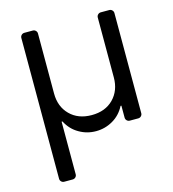

<svg xmlns="http://www.w3.org/2000/svg" viewBox="-111 -637 844 934"><g transform="rotate(-15 311.0 -170.0)"><path d="M76.7 183.9V-524.9Q76.7 -533.4 82.7 -539.4Q88.8 -545.5 97.7 -545.5H139.9Q148.4 -545.5 154.5 -539.4Q160.5 -533.4 160.5 -524.9V-223Q160.5 -156.6 201.7 -115.4Q242.9 -73.9 311.1 -73.9Q379.6 -73.9 420.5 -115.4Q461.6 -157.3 461.6 -223V-524.9Q461.6 -533.4 467.7 -539.4Q473.7 -545.5 482.6 -545.5H524.9Q533.4 -545.5 539.4 -539.4Q545.5 -533.4 545.5 -524.9V-20.6Q545.5 -12.1 539.4 -6Q533.4 0 524.9 0H482.6Q473.7 0 467.7 -6Q461.6 -12.1 461.6 -20.6V-81H457.4Q435.7 -38.4 396 -15.6Q356.9 7.1 311.1 7.1Q265.3 7.1 226.6 -15.6Q187.1 -38 164.8 -81H160.5V183.9Q160.5 192.5 154.5 198.5Q148.4 204.5 139.9 204.5H97.7Q88.8 204.5 82.7 198.5Q76.7 192.5 76.7 183.9Z"/></g></svg>

Font: DeltaSans
Style: Regular
Weight: 400
Designer: Rasmus Andersson
Foundry: rsms
Version: Version 3.012